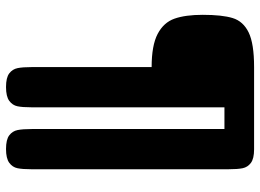

<svg xmlns="http://www.w3.org/2000/svg" viewBox="-136 -518 885 654"><g transform="rotate(90 307.0 -190.5)"><path d="M556 -526V146Q556 176 552.5 193Q549 210 534 221Q519 232 487 232Q455 232 440.5 221Q426 210 422.5 192.5Q419 175 419 144V-512H345V146Q345 176 341.5 193Q338 210 323 221Q308 232 276 232Q244 232 229.5 221Q215 210 211.5 192.5Q208 175 208 144V-264Q134 -264 95 -284.5Q56 -305 43 -342Q30 -379 30 -438Q30 -504 41 -540Q52 -576 90 -594.5Q128 -613 208 -613H488Q520 -613 534.5 -602Q549 -591 552.5 -574Q556 -557 556 -526Z"/></g></svg>

Font: Fredoka One
Style: Regular
Weight: 400
Designer: Milena B. Brandão, Ben Nathan
Version: Version 2.000; ttfautohint (v1.5.33-1714) -l 8 -r 50 -G 200 